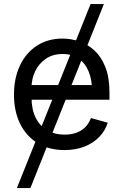

<svg xmlns="http://www.w3.org/2000/svg" viewBox="-20 -748 623 972"><path d="M65.4 204.1 438.5 -727.5H505.9L133.8 204.1ZM306.6 11.7Q227.5 11.7 170.2 -23.4Q112.8 -58.6 81.8 -121.6Q50.8 -184.6 50.8 -268.6Q50.8 -352.5 81.1 -416.5Q111.3 -480.5 166.7 -516.6Q222.2 -552.7 296.4 -552.7Q339.8 -552.7 382.1 -538.3Q424.3 -523.9 458.7 -491.9Q493.2 -460 513.7 -407.7Q534.2 -355.5 534.2 -279.8V-243.2H110.4V-317.4H486.8L445.8 -290Q445.8 -343.8 429 -385.5Q412.1 -427.2 378.9 -450.9Q345.7 -474.6 296.4 -474.6Q247.1 -474.6 211.9 -450.4Q176.8 -426.3 158.2 -387.5Q139.6 -348.6 139.6 -304.2V-254.9Q139.6 -194.3 160.6 -152.1Q181.6 -109.9 219.5 -88.1Q257.3 -66.4 307.1 -66.4Q339.4 -66.4 365.7 -75.7Q392.1 -85 411.1 -103.8Q430.2 -122.6 440.4 -150.4L525.4 -127Q512.7 -85.9 482.4 -54.7Q452.1 -23.4 407.5 -5.9Q362.8 11.7 306.6 11.7Z"/></svg>

Font: Inter Variable
Style: Regular
Weight: 400
Designer: Rasmus Andersson
Foundry: rsms
Version: Version 4.001;git-9221beed3